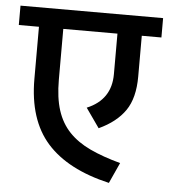

<svg xmlns="http://www.w3.org/2000/svg" viewBox="-59 -677 642 731"><g transform="rotate(5 262.5 -311.5)"><path d="M535 -633V-559H460V-403Q460 -321 427 -273Q394 -225 327 -194L275 -268Q367 -306 367 -404V-559H160V-365Q160 -296 175.5 -248Q191 -200 223 -166.5Q255 -133 304 -110Q353 -87 420 -69L384 10Q224 -27 145.5 -115.5Q67 -204 67 -360V-559H-10V-633Z"/></g></svg>

Font: Mukta Medium
Style: Regular
Weight: 500
Designer: Girish Dalvi and Yashodeep Gholap
Foundry: Ek Type
Version: Version 2.538;PS 1.002;hotconv 16.6.51;makeotf.lib2.5.65220;